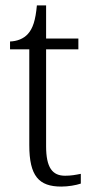

<svg xmlns="http://www.w3.org/2000/svg" viewBox="-20 -678 340 708"><path d="M206 10C232 10 260 5 278 -1V-37C258 -33 242 -30 220 -30C173 -30 150 -60 150 -139V-496H269V-536H150V-658H116C111 -603 101 -573 83 -553C67 -535 43 -526 17 -525V-496H88V-143C88 -29 123 10 206 10Z"/></svg>

Font: Noto Serif Myanmar SemiCondensed Light
Style: Regular
Weight: 300
Width: 4
Designer: Ben Mitchell and the Monotype Design Team
Foundry: Monotype Imaging Inc.
Version: Version 2.106